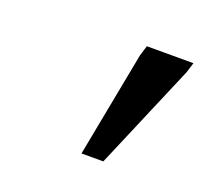

<svg xmlns="http://www.w3.org/2000/svg" viewBox="-58 -755 400 372"><g transform="rotate(20 142.0 -569.0)"><path d="M140.5 -450 182 -667.5 188.5 -688.5H284.5L278 -667.5L185.5 -450Z"/></g></svg>

Font: Newsreader 12pt
Style: Italic
Weight: 400
Italic angle: -17°
Version: Version 1.003